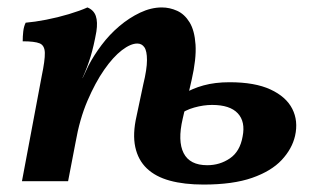

<svg xmlns="http://www.w3.org/2000/svg" viewBox="-20 -487 844 516"><path d="M527 9Q475 9 436.5 -1.5Q398 -12 374.5 -34.5Q351 -57 343.5 -92Q336 -127 347 -175L365 -260Q375 -301 375 -325.5Q375 -350 368 -360Q361 -370 349 -370Q331 -370 307.5 -352Q284 -334 260 -299.5Q236 -265 215 -216Q194 -167 183 -104L178 -226L218 -311Q232 -338 253 -366Q274 -394 300.5 -416.5Q327 -439 356.5 -453Q386 -467 415 -467Q436 -467 456 -458Q476 -449 489.5 -427Q503 -405 505.5 -367Q508 -329 495 -272L471 -168Q457 -108 473.5 -75.5Q490 -43 537 -43Q571 -43 598 -61.5Q625 -80 632 -120Q640 -160 619 -182.5Q598 -205 550 -205Q527 -205 502 -198Q477 -191 460 -177L470 -233Q496 -249 527 -257.5Q558 -266 597 -266Q665 -266 707 -246.5Q749 -227 765.5 -194.5Q782 -162 773 -122Q765 -87 737 -57Q709 -27 657.5 -9Q606 9 527 9ZM39 0 92 -282Q101 -325 100.5 -345Q100 -365 86.5 -370.5Q73 -376 41 -376Q41 -389 42.5 -402.5Q44 -416 49 -426Q73 -428 104 -434Q135 -440 165 -449Q195 -458 215 -467Q232 -460 237.5 -444Q243 -428 239 -402Q232 -363 223.5 -335Q215 -307 202 -278L183 -104L163 0Z"/></svg>

Font: Vollkorn SemiBold
Style: Italic
Weight: 600
Italic angle: -11°
Designer: Friedrich Althausen
Foundry: Friedrich Althausen
Version: Version 5.000